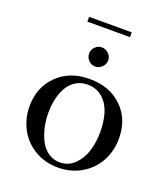

<svg xmlns="http://www.w3.org/2000/svg" viewBox="-136 -832 817 936"><g transform="rotate(20 272.0 -364.5)"><path d="M41 -228Q41 -325.7 105 -388.9Q168.9 -452.1 272 -452.1Q377 -452.1 440.9 -389.6Q504.9 -327.1 504.9 -228Q504.9 -163.6 476.1 -110.1Q447.3 -56.6 393.6 -24.9Q339.8 6.8 272 6.8Q204.6 6.8 151.4 -25.1Q98.1 -57.1 69.6 -110.6Q41 -164.1 41 -228ZM138.2 -228Q138.2 -189.5 146.5 -153.1Q154.8 -116.7 170.4 -86.7Q186 -56.6 212.4 -38.3Q238.8 -20 272 -20Q316.9 -20 348.6 -51.3Q380.4 -82.5 394.3 -127.9Q408.2 -173.3 408.2 -226.1Q408.2 -282.2 394.3 -325.7Q380.4 -369.1 348.9 -396Q317.4 -422.9 272 -422.9Q238.8 -422.9 212.6 -407.2Q186.5 -391.6 170.4 -364.5Q154.3 -337.4 146.2 -302.7Q138.2 -268.1 138.2 -228ZM165 -710.9V-735.8H386.2V-710.9ZM240.5 -533Q226.1 -547.9 226.1 -567.9Q226.1 -587.9 240.5 -602.5Q254.9 -617.2 274.9 -617.2Q294.9 -617.2 310.1 -602.5Q325.2 -587.9 325.2 -567.9Q325.2 -547.9 310.1 -533Q294.9 -518.1 274.9 -518.1Q254.9 -518.1 240.5 -533Z"/></g></svg>

Font: Dehuti
Style: Bold
Weight: 700
Version: Version 1.2